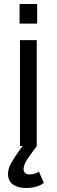

<svg xmlns="http://www.w3.org/2000/svg" viewBox="-20 -731 284 961"><path d="M80 0V-530H164V0ZM78 -613V-711H166V-613ZM113 210Q70 210 45 192.5Q20 175 20 140Q20 111 38.5 80.5Q57 50 77 22L107 -18L164 0L129 48Q110 74 104 89Q98 104 98 116Q98 128 106 135Q114 142 127 142Q155 142 175 128L199 184Q188 195 163.5 202.5Q139 210 113 210Z"/></svg>

Font: Geist
Style: Regular
Weight: 400
Designer: Basement.studio, Andrés Briganti, Mateo Zaragoza
Foundry: Basement.studio, Vercel, Andrés Briganti, Guido Ferreyra, Mateo Zaragoza
Version: Version 1.401